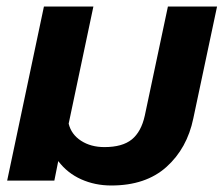

<svg xmlns="http://www.w3.org/2000/svg" viewBox="-20 -555 687 590"><path d="M159 -60 147 0H2L115 -535H267L191 -175Q199 -142 229 -122.5Q259 -103 301 -103Q356 -103 385 -126.5Q414 -150 425 -200L496 -535H647L574 -191Q555 -99 491.5 -42Q428 15 322 15Q272 15 229.5 -4Q187 -23 159 -60Z"/></svg>

Font: Prompt Semibold
Style: Italic
Weight: 600
Italic angle: -12°
Designer: Katatrad Team
Foundry: CadsonDemak
Version: Version 1.000